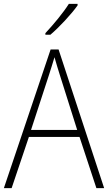

<svg xmlns="http://www.w3.org/2000/svg" viewBox="-20 -970 557 990"><path d="M380 -942V-950H335C306 -904 256 -844 214 -799V-791H240C287 -831 348 -897 380 -942ZM477 0H517L282 -715H241L0 0H40L129 -264H390ZM288 -585 378 -300H140L233 -585C242 -614 252 -644 261 -675C270 -642 280 -611 288 -585Z"/></svg>

Font: Noto Sans Malayalam SemiCondensed ExtraLight
Style: Regular
Weight: 200
Width: 4
Designer: Jelle Bosma - Monotype Design Team
Foundry: Monotype Imaging Inc.
Version: Version 2.104